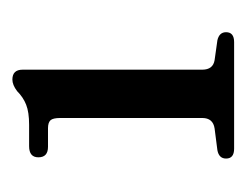

<svg xmlns="http://www.w3.org/2000/svg" viewBox="-64 -691 398 310"><g transform="rotate(-90 135.0 -536.0)"><path d="M53 -657.5Q36 -657.5 36 -673Q36 -688 54 -688H88.5Q109 -688 121 -692.8Q133 -697.5 143 -707.5Q153 -715 161.5 -715Q177.5 -715 177.5 -698.5V-408.5Q177.5 -391 193 -388.5L225 -384Q238 -381 238 -370Q238 -357 222 -357H50Q34 -357 34 -370Q34 -381.5 47.5 -384L82.5 -388.5Q99.5 -391 99.5 -408.5V-637.5Q99.5 -649.5 95.8 -653.5Q92 -657.5 83 -657.5Z"/></g></svg>

Font: Fraunces 72pt S050
Style: Regular
Weight: 400
Version: Version 1.000; ttfautohint (v1.8.3)